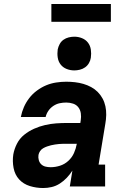

<svg xmlns="http://www.w3.org/2000/svg" viewBox="-20 -940 640 968"><path d="M198 8Q163 8 130.5 -2Q98 -12 76.5 -35.5Q55 -59 48.5 -93Q42 -127 47 -161Q52 -189 65.5 -215.5Q79 -242 102 -260.5Q125 -279 152 -291Q179 -303 207 -309.5Q235 -316 263 -318Q291 -320 318 -320H385L387 -333Q390 -351 387.5 -368.5Q385 -386 375 -399Q365 -412 348.5 -417.5Q332 -423 314 -423Q297 -423 280.5 -419.5Q264 -416 249 -406Q234 -396 224 -381.5Q214 -367 210 -350H85Q90 -376 100.5 -400Q111 -424 127.5 -445.5Q144 -467 166.5 -483.5Q189 -500 213 -510Q237 -520 263 -524Q289 -528 314 -528Q336 -528 358 -525.5Q380 -523 400.5 -517Q421 -511 439.5 -501Q458 -491 472.5 -476.5Q487 -462 497 -443.5Q507 -425 511.5 -404Q516 -383 515.5 -360.5Q515 -338 511 -316L477 -110H510V0H332L345 -80Q333 -61 317 -44Q301 -27 281.5 -14.5Q262 -2 240.5 3Q219 8 198 8ZM235 -97Q259 -97 282.5 -104.5Q306 -112 324.5 -129Q343 -146 353 -168.5Q363 -191 367 -214L368 -215H318Q308 -215 298 -215Q288 -215 278 -214Q268 -213 257.5 -211.5Q247 -210 237 -207.5Q227 -205 217 -201.5Q207 -198 197.5 -192.5Q188 -187 182 -178Q176 -169 174 -159Q172 -146 175.5 -133Q179 -120 188 -111.5Q197 -103 209.5 -100Q222 -97 235 -97ZM355 -585Q334 -585 315.5 -592.5Q297 -600 285.5 -615Q274 -630 271 -650Q268 -670 271 -691Q274 -705 281 -718Q288 -731 300 -739.5Q312 -748 326.5 -751.5Q341 -755 355 -755Q375 -755 393.5 -747.5Q412 -740 423.5 -725Q435 -710 438 -690Q441 -670 438 -649Q436 -635 428.5 -622Q421 -609 409 -600.5Q397 -592 382.5 -588.5Q368 -585 355 -585ZM539 -830H239V-920H539Z"/></svg>

Font: Iosevka Etoile XBdObl
Style: Regular
Weight: 800
Italic angle: -9°
Designer: Belleve Invis
Foundry: Belleve Invis
Version: Version 15.5.2; ttfautohint (v1.8.4)